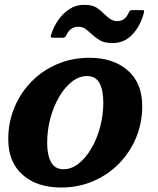

<svg xmlns="http://www.w3.org/2000/svg" viewBox="-20 -780 668 814"><path d="M458 -597.5Q422.5 -597.5 403.2 -609.2Q384 -621 369.5 -634.5Q356 -647 343.5 -656.8Q331 -666.5 310.5 -666.5Q292.5 -666.5 279.5 -655.5Q266.5 -644.5 259.5 -627Q254.5 -620 245.5 -620H204.5Q195.5 -620 195.2 -623.8Q195 -627.5 197.5 -635Q207.5 -667 227.2 -695.2Q247 -723.5 274.5 -741.5Q302 -759.5 335.5 -759.5Q371 -759.5 388.8 -748Q406.5 -736.5 420 -722.5Q432 -710.5 445.8 -700.5Q459.5 -690.5 477.5 -690.5Q510 -690.5 525.5 -726Q528.5 -731.5 530.8 -734.2Q533 -737 540 -737H583Q589.5 -737 590.5 -734.5Q591.5 -732 590 -726Q575.5 -670.5 541.5 -634Q507.5 -597.5 458 -597.5ZM15 -190Q15 -261.5 41 -324Q67 -386.5 113.5 -434Q160 -481.5 222.8 -508.2Q285.5 -535 359 -535Q461 -535 522 -481.2Q583 -427.5 583 -330Q583 -259 557 -196.5Q531 -134 484.5 -86.5Q438 -39 375.2 -12Q312.5 15 239 15Q137 15 76 -38.8Q15 -92.5 15 -190ZM180 -175Q180 -123.5 196.2 -93Q212.5 -62.5 249 -62.5Q282.5 -62.5 312.8 -86Q343 -109.5 366.8 -149.8Q390.5 -190 404.2 -240.5Q418 -291 418 -345Q418 -397 402 -427.2Q386 -457.5 349 -457.5Q315.5 -457.5 285.2 -434Q255 -410.5 231.2 -370.2Q207.5 -330 193.8 -279.5Q180 -229 180 -175Z"/></svg>

Font: Besley*
Style: Bold Italic
Weight: 700
Italic angle: -13°
Designer: Owen Earl
Foundry: indestructible type*
Version: Version 2.000; ttfautohint (v1.8.3)